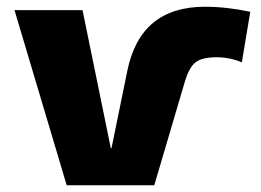

<svg xmlns="http://www.w3.org/2000/svg" viewBox="-20 -550 776 570"><path d="M623 -380Q580 -380 560.5 -365Q541 -350 528 -305L438 0H178L23 -520H225L309 -110H311L358 -340Q397 -530 588 -530Q652 -530 723 -515L698 -365Q662 -380 623 -380Z"/></svg>

Font: M PLUS 1p Black
Style: Regular
Weight: 900
Version: Version 1.061